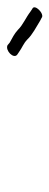

<svg xmlns="http://www.w3.org/2000/svg" viewBox="179 -890 138 536"><g transform="rotate(-90 248.0 -622.0)"><path d="M491 -601 483.6 -606C466.7 -619 446.2 -627 432.7 -641C421.8 -651 409.7 -657 396.9 -664L389.8 -670C375.1 -677 350.5 -653 363.3 -643L370.7 -638C382.9 -629 393.9 -626 405.5 -615C419.7 -600 440.5 -590 458.1 -579L465.8 -575C476.6 -565 507.1 -595 491 -601Z"/></g></svg>

Font: MewTooHand
Style: UltIta
Weight: 400
Designer: Mew Too, Robert Jablonski
Version: Version 0.77